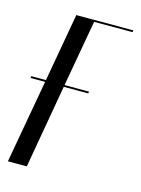

<svg xmlns="http://www.w3.org/2000/svg" viewBox="-101 -546 440 598"><g transform="rotate(15 119.0 -247.5)"><path d="M-17 0H44L91 -269H170L171 -275H92L130 -489H254L255 -495H71L32 -275H-15L-16 -269H31Z"/></g></svg>

Font: Moniqa Ita Display
Style: Italic
Weight: 400
Italic angle: -10°
Designer: Rajesh Rajput
Foundry: Rajesh Rajput
Version: Version 1.000